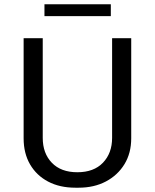

<svg xmlns="http://www.w3.org/2000/svg" viewBox="-20 -864 721 894"><path d="M331 10Q258 10 204 -18.5Q150 -47 120 -98.5Q90 -150 90 -220V-686H179V-222Q179 -150 221.5 -106Q264 -62 340 -62Q417 -62 459.5 -106.5Q502 -151 502 -222V-686H591V-220Q591 -151 559.5 -99.5Q528 -48 473 -19Q418 10 346 10ZM187 -789V-844H496V-789Z"/></svg>

Font: Chivo Medium Light
Style: Regular
Weight: 300
Version: Version 2.002